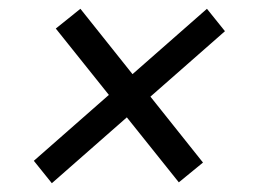

<svg xmlns="http://www.w3.org/2000/svg" viewBox="-20 -558 581 437"><path d="M98 -141 57 -192 451 -538 492 -487ZM387 -143 107 -493 163 -538 442 -188Z"/></svg>

Font: Roboto Serif 72pt SemiCondensed SemiBold
Style: Italic
Weight: 600
Width: 4
Italic angle: -10°
Designer: Greg Gazdowicz
Foundry: Commercial Type
Version: Version 1.008